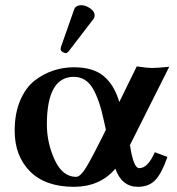

<svg xmlns="http://www.w3.org/2000/svg" viewBox="-20 -702 678 734"><path d="M291 -682.1Q307.1 -682.1 324.5 -670.2Q341.8 -658.2 341.8 -644Q341.8 -635.3 336.9 -628.9L243.2 -506.8Q237.3 -499 231.9 -499Q226.1 -499 219 -503.4Q211.9 -507.8 211.9 -513.2Q211.9 -519 212.9 -522L263.2 -665Q269 -682.1 291 -682.1ZM384.8 -206.1 377 -241.2Q359.9 -322.3 334 -365.2Q308.1 -408.2 262.2 -408.2Q159.2 -408.2 159.2 -226.1Q159.2 -155.3 189.2 -90.6Q219.2 -25.9 271 -25.9Q288.1 -25.9 312 -66.4Q335.9 -106.9 372.1 -180.2ZM262.2 -444.8Q336.4 -444.8 376.7 -410.9Q417 -377 436 -312L502.9 -448.2Q541 -442.4 560.1 -442.1Q579.1 -441.9 627 -446.8L475.1 -144L477.1 -146Q490.2 -59.1 512.2 -59.1Q545.4 -59.1 571.8 -120.1L620.1 -102.1Q598.1 -39.1 573.5 -13.4Q548.8 12.2 506.8 12.2Q445.8 12.2 420.9 -57.1Q362.8 11.7 263.2 12.2Q153.3 12.2 94.7 -46.9Q36.1 -106 36.1 -202.1Q36.1 -268.1 57.1 -317.6Q78.1 -367.2 112.1 -393.6Q146 -419.9 184.1 -432.4Q222.2 -444.8 262.2 -444.8Z"/></svg>

Font: Linux Libertine
Style: Semibold
Weight: 600
Designer: Philipp H. Poll
Foundry: Philipp H. Poll
Version: Version 5.1.2 ; ttfautohint (v0.9)